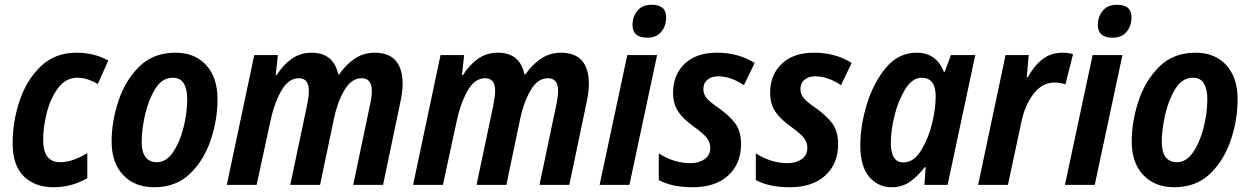

<svg xmlns="http://www.w3.org/2000/svg" viewBox="-20 -775 5242 805"><path d="M346 -28V-133Q316 -115 288 -105Q260 -95 232 -95Q161 -95 161 -188Q161 -243 176.5 -303.5Q192 -364 224 -406.5Q256 -449 304 -449Q328 -449 349.5 -441.5Q371 -434 390 -423L434 -521Q376 -554 301 -554Q210 -554 150.5 -496.5Q91 -439 62 -352Q33 -265 33 -175Q33 -81 80 -35.5Q127 10 204 10Q246 10 281.5 -0.5Q317 -11 346 -28Z M892 -359Q892 -450 844.5 -502Q797 -554 716 -554Q622 -554 563 -495Q504 -436 476 -350Q448 -264 448 -182Q448 -92 496.5 -41Q545 10 626 10Q718 10 776.5 -46.5Q835 -103 863.5 -188Q892 -273 892 -359ZM574 -181Q574 -232 588.5 -295Q603 -358 631.5 -403.5Q660 -449 704 -449Q737 -449 751 -424.5Q765 -400 765 -360Q765 -302 749.5 -240.5Q734 -179 705.5 -137Q677 -95 638 -95Q574 -95 574 -181Z M1056 0 1112 -259Q1127 -335 1157.5 -391Q1188 -447 1233 -447Q1275 -447 1275 -394Q1275 -372 1267 -332L1197 0H1322L1380 -277Q1394 -345 1423.5 -396Q1453 -447 1496 -447Q1539 -447 1539 -394Q1539 -370 1530 -329L1461 0H1586L1657 -339Q1668 -388 1668 -422Q1668 -554 1551 -554Q1504 -554 1466.5 -528.5Q1429 -503 1402 -463H1398Q1379 -554 1286 -554Q1239 -554 1202.5 -528Q1166 -502 1140 -460H1136L1145 -544H1046L931 0Z M1837 0 1893 -259Q1908 -335 1938.5 -391Q1969 -447 2014 -447Q2056 -447 2056 -394Q2056 -372 2048 -332L1978 0H2103L2161 -277Q2175 -345 2204.5 -396Q2234 -447 2277 -447Q2320 -447 2320 -394Q2320 -370 2311 -329L2242 0H2367L2438 -339Q2449 -388 2449 -422Q2449 -554 2332 -554Q2285 -554 2247.5 -528.5Q2210 -503 2183 -463H2179Q2160 -554 2067 -554Q2020 -554 1983.5 -528Q1947 -502 1921 -460H1917L1926 -544H1827L1712 0Z M2773 -703Q2773 -755 2712 -755Q2673 -755 2652.5 -730Q2632 -705 2632 -670Q2632 -617 2694 -617Q2732 -617 2752.5 -641.5Q2773 -666 2773 -703ZM2619 0 2735 -544H2610L2494 0Z M3087 -171Q3087 -226 3061.5 -259Q3036 -292 2992 -323Q2954 -349 2941.5 -365Q2929 -381 2929 -402Q2929 -427 2946.5 -441Q2964 -455 2990 -455Q3044 -455 3099 -418L3144 -511Q3076 -554 2986 -554Q2899 -554 2850.5 -507.5Q2802 -461 2802 -386Q2802 -340 2823 -308Q2844 -276 2889 -244Q2931 -214 2944.5 -195.5Q2958 -177 2958 -156Q2958 -124 2934 -107.5Q2910 -91 2875 -91Q2805 -91 2742 -132V-20Q2797 10 2885 10Q2979 10 3033 -39Q3087 -88 3087 -171Z M3494 -171Q3494 -226 3468.5 -259Q3443 -292 3399 -323Q3361 -349 3348.5 -365Q3336 -381 3336 -402Q3336 -427 3353.5 -441Q3371 -455 3397 -455Q3451 -455 3506 -418L3551 -511Q3483 -554 3393 -554Q3306 -554 3257.5 -507.5Q3209 -461 3209 -386Q3209 -340 3230 -308Q3251 -276 3296 -244Q3338 -214 3351.5 -195.5Q3365 -177 3365 -156Q3365 -124 3341 -107.5Q3317 -91 3282 -91Q3212 -91 3149 -132V-20Q3204 10 3292 10Q3386 10 3440 -39Q3494 -88 3494 -171Z M3715 -176Q3715 -231 3731.5 -294.5Q3748 -358 3777 -403.5Q3806 -449 3844 -449Q3903 -449 3903 -372Q3903 -348 3900 -322Q3897 -296 3889 -262Q3875 -200 3843.5 -147Q3812 -94 3768 -94Q3715 -94 3715 -176ZM3857 -74H3861L3856 0H3953L4069 -544H3967L3941 -474H3937Q3906 -554 3823 -554Q3747 -554 3694.5 -491Q3642 -428 3614.5 -338Q3587 -248 3587 -166Q3587 -77 3624.5 -33.5Q3662 10 3718 10Q3763 10 3796 -13.5Q3829 -37 3857 -74Z M4206 0 4262 -262Q4276 -332 4312.5 -380.5Q4349 -429 4402 -429Q4426 -429 4447 -421L4479 -548Q4459 -554 4435 -554Q4387 -554 4352 -527.5Q4317 -501 4289 -451H4285L4293 -544H4196L4081 0Z M4724 -703Q4724 -755 4663 -755Q4624 -755 4603.5 -730Q4583 -705 4583 -670Q4583 -617 4645 -617Q4683 -617 4703.5 -641.5Q4724 -666 4724 -703ZM4570 0 4686 -544H4561L4445 0Z M5169 -359Q5169 -450 5121.5 -502Q5074 -554 4993 -554Q4899 -554 4840 -495Q4781 -436 4753 -350Q4725 -264 4725 -182Q4725 -92 4773.5 -41Q4822 10 4903 10Q4995 10 5053.5 -46.5Q5112 -103 5140.5 -188Q5169 -273 5169 -359ZM4851 -181Q4851 -232 4865.5 -295Q4880 -358 4908.5 -403.5Q4937 -449 4981 -449Q5014 -449 5028 -424.5Q5042 -400 5042 -360Q5042 -302 5026.5 -240.5Q5011 -179 4982.5 -137Q4954 -95 4915 -95Q4851 -95 4851 -181Z"/></svg>

Font: Noto Sans UI SemiCondensed
Style: Bold Italic
Weight: 700
Width: 4
Designer: Monotype Design Team
Foundry: Monotype Imaging Inc.
Version: 1.001